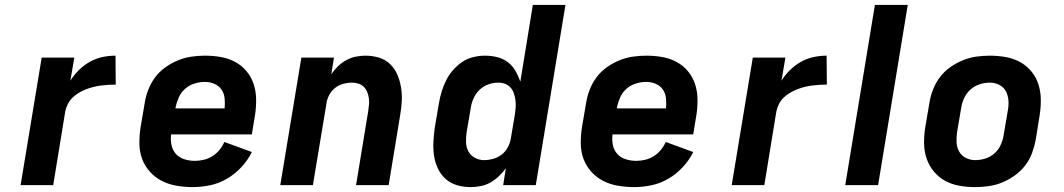

<svg xmlns="http://www.w3.org/2000/svg" viewBox="-20 -755 4340 783"><path d="M64 0 150 -520H283L267 -426Q282 -450 302.5 -470Q323 -490 347.5 -503.5Q372 -517 398.5 -522.5Q425 -528 451 -528L452 -410Q437 -410 421 -409Q405 -408 390 -406Q375 -404 359.5 -400Q344 -396 329 -390Q314 -384 300 -375.5Q286 -367 274.5 -355.5Q263 -344 256 -329.5Q249 -315 246 -300L197 0Z M766 8Q733 8 700.5 2.5Q668 -3 640.5 -17Q613 -31 592 -54Q571 -77 560 -106Q549 -135 548.5 -168Q548 -201 553 -234L570 -334Q574 -361 584.5 -388.5Q595 -416 612.5 -439.5Q630 -463 654.5 -480.5Q679 -498 706 -509Q733 -520 761 -524Q789 -528 816 -528Q849 -528 880.5 -522.5Q912 -517 939 -502.5Q966 -488 985.5 -464.5Q1005 -441 1014.5 -412Q1024 -383 1024.5 -350.5Q1025 -318 1020 -286L1007 -207H678Q675 -184 679.5 -163Q684 -142 697.5 -127Q711 -112 732 -105.5Q753 -99 775 -99Q793 -99 811.5 -103.5Q830 -108 846 -118Q862 -128 874.5 -143Q887 -158 895 -176L1007 -135Q991 -102 964.5 -73.5Q938 -45 905.5 -26Q873 -7 837 0.5Q801 8 766 8ZM696 -313H896Q898 -334 896 -354Q894 -374 883.5 -389.5Q873 -405 854.5 -413Q836 -421 816 -421Q795 -421 773.5 -414.5Q752 -408 735 -393Q718 -378 709 -357.5Q700 -337 696 -317Z M1123 0 1209 -520H1342L1331 -452Q1343 -470 1358 -484.5Q1373 -499 1392 -509.5Q1411 -520 1431 -524Q1451 -528 1470 -528Q1499 -528 1525.5 -520Q1552 -512 1571 -493.5Q1590 -475 1600.5 -450.5Q1611 -426 1615.5 -398.5Q1620 -371 1618.5 -342.5Q1617 -314 1612 -286L1565 0H1432L1482 -304Q1484 -317 1485 -330.5Q1486 -344 1484 -356.5Q1482 -369 1477 -381Q1472 -393 1463 -401.5Q1454 -410 1441.5 -414Q1429 -418 1416 -418Q1398 -418 1379.5 -413Q1361 -408 1346 -396Q1331 -384 1322 -366.5Q1313 -349 1311 -331L1256 0Z M1899 8Q1870 8 1843 0Q1816 -8 1796.5 -26Q1777 -44 1765.5 -68.5Q1754 -93 1750 -120.5Q1746 -148 1747.5 -176.5Q1749 -205 1753 -234L1770 -334Q1774 -358 1781 -381Q1788 -404 1799 -426.5Q1810 -449 1827 -468.5Q1844 -488 1864.5 -502Q1885 -516 1909.5 -522Q1934 -528 1957 -528Q1983 -528 2007.5 -522Q2032 -516 2051 -501.5Q2070 -487 2082 -466Q2094 -445 2102 -422L2153 -735H2286L2165 0H2032L2043 -69Q2030 -51 2014 -36Q1998 -21 1979.5 -10.5Q1961 0 1940 4Q1919 8 1899 8ZM1954 -102Q1972 -102 1990.5 -107Q2009 -112 2025 -124Q2041 -136 2050.5 -153.5Q2060 -171 2063 -189L2080 -289Q2082 -304 2083 -318.5Q2084 -333 2082 -347Q2080 -361 2075.5 -374.5Q2071 -388 2062 -398Q2053 -408 2040 -413Q2027 -418 2012 -418Q1992 -418 1972 -411Q1952 -404 1936.5 -389.5Q1921 -375 1912 -355.5Q1903 -336 1900 -316L1883 -216Q1880 -196 1880.5 -175.5Q1881 -155 1890 -138Q1899 -121 1916.5 -111.5Q1934 -102 1954 -102Z M2566 8Q2533 8 2500.5 2.5Q2468 -3 2440.5 -17Q2413 -31 2392 -54Q2371 -77 2360 -106Q2349 -135 2348.5 -168Q2348 -201 2353 -234L2370 -334Q2374 -361 2384.5 -388.5Q2395 -416 2412.5 -439.5Q2430 -463 2454.5 -480.5Q2479 -498 2506 -509Q2533 -520 2561 -524Q2589 -528 2616 -528Q2649 -528 2680.5 -522.5Q2712 -517 2739 -502.5Q2766 -488 2785.5 -464.5Q2805 -441 2814.5 -412Q2824 -383 2824.5 -350.5Q2825 -318 2820 -286L2807 -207H2478Q2475 -184 2479.5 -163Q2484 -142 2497.5 -127Q2511 -112 2532 -105.5Q2553 -99 2575 -99Q2593 -99 2611.5 -103.5Q2630 -108 2646 -118Q2662 -128 2674.5 -143Q2687 -158 2695 -176L2807 -135Q2791 -102 2764.5 -73.5Q2738 -45 2705.5 -26Q2673 -7 2637 0.5Q2601 8 2566 8ZM2496 -313H2696Q2698 -334 2696 -354Q2694 -374 2683.5 -389.5Q2673 -405 2654.5 -413Q2636 -421 2616 -421Q2595 -421 2573.5 -414.5Q2552 -408 2535 -393Q2518 -378 2509 -357.5Q2500 -337 2496 -317Z M2964 0 3050 -520H3183L3167 -426Q3182 -450 3202.5 -470Q3223 -490 3247.5 -503.5Q3272 -517 3298.5 -522.5Q3325 -528 3351 -528L3352 -410Q3337 -410 3321 -409Q3305 -408 3290 -406Q3275 -404 3259.5 -400Q3244 -396 3229 -390Q3214 -384 3200 -375.5Q3186 -367 3174.5 -355.5Q3163 -344 3156 -329.5Q3149 -315 3146 -300L3097 0Z M3427 0 3548 -735H3682L3561 0Z M3957 8Q3924 8 3892.5 2.5Q3861 -3 3834.5 -17.5Q3808 -32 3788.5 -55.5Q3769 -79 3759 -108Q3749 -137 3748.5 -169.5Q3748 -202 3753 -234L3770 -334Q3774 -361 3784.5 -388.5Q3795 -416 3812.5 -439.5Q3830 -463 3854.5 -480.5Q3879 -498 3906 -509Q3933 -520 3961 -524Q3989 -528 4016 -528Q4049 -528 4080.5 -522.5Q4112 -517 4139 -502.5Q4166 -488 4185.5 -464.5Q4205 -441 4214.5 -412Q4224 -383 4224.5 -350.5Q4225 -318 4220 -286L4204 -186Q4199 -159 4189 -131.5Q4179 -104 4161 -80.5Q4143 -57 4118.5 -39.5Q4094 -22 4067.5 -11Q4041 0 4012.5 4Q3984 8 3957 8ZM3957 -102Q3978 -102 3998.5 -108.5Q4019 -115 4035.5 -129.5Q4052 -144 4061 -164Q4070 -184 4073 -204L4090 -304Q4094 -325 4092.5 -345.5Q4091 -366 4082 -383Q4073 -400 4055 -409Q4037 -418 4017 -418Q3996 -418 3975.5 -411.5Q3955 -405 3938.5 -390.5Q3922 -376 3912.5 -356Q3903 -336 3900 -316L3883 -216Q3880 -195 3881 -174.5Q3882 -154 3891.5 -137Q3901 -120 3919 -111Q3937 -102 3957 -102Z"/></svg>

Font: Iosevka Aile Extrabold
Style: Italic
Weight: 800
Italic angle: -9°
Designer: Belleve Invis
Foundry: Belleve Invis
Version: Version 31.1.0; ttfautohint (v1.8.4)